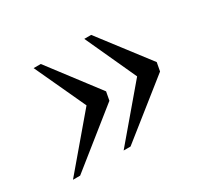

<svg xmlns="http://www.w3.org/2000/svg" viewBox="-90 -578 666 627"><g transform="rotate(-30 243.0 -265.0)"><path d="M405 -299 391 -226 286 -455H312L453 -271L447 -239L241 -75H215ZM214 -299 201 -226 95 -455H122L262 -271L256 -239L51 -75H24Z"/></g></svg>

Font: Roboto Serif 120pt Expanded Light
Style: Italic
Weight: 300
Width: 7
Italic angle: -10°
Designer: Greg Gazdowicz
Foundry: Commercial Type
Version: Version 1.008